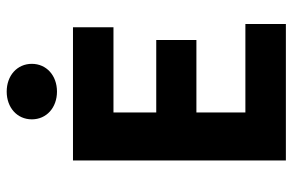

<svg xmlns="http://www.w3.org/2000/svg" viewBox="-174 -722 895 588"><g transform="rotate(-90 274.0 -427.5)"><path d="M77 0H495V-124H224V-274H446V-397H224V-528H485V-652H77ZM288 -701C337 -701 373 -733 373 -778C373 -823 337 -855 288 -855C239 -855 203 -823 203 -778C203 -733 239 -701 288 -701Z"/></g></svg>

Font: Giro Sans Regular
Style: Bold
Weight: 700
Designer: Paul D. Hunt
Foundry: Adobe Systems Incorporated
Version: Version 1.000;PS 1.0;hotconv 1.0.88;makeotf.lib2.5.647800